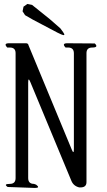

<svg xmlns="http://www.w3.org/2000/svg" viewBox="-20 -972 540 968"><path d="M18.6 -29.3Q-3.9 -44.9 29.3 -44.9Q58.6 -44.9 58.6 -74.2V-704.1Q58.6 -732.4 29.3 -732.4H16.6Q-3.9 -753.9 25.4 -753.9H111.3Q122.1 -753.9 124 -743.2L341.8 -217.8Q352.5 -191.4 352.5 -220.7V-703.1Q352.5 -732.4 323.2 -732.4H310.5Q290 -753.9 319.3 -753.9L458 -752.9Q478.5 -732.4 445.3 -732.4Q416 -732.4 416 -704.1V-53.7Q416 -24.4 378.9 -27.3Q350.6 -34.2 339.8 -60.5L132.8 -558.6Q122.1 -585 122.1 -555.7V-74.2Q122.1 -44.9 151.4 -44.9L162.1 -41Q184.6 -24.4 156.2 -24.4ZM98.6 -938.5 118.2 -952.1 141.6 -947.3 230.5 -876 284.2 -829.1 297.9 -810.5Q314.5 -787.1 288.1 -798.8L269.5 -807.6L145.5 -873L106.4 -895.5L93.8 -915Z"/></svg>

Font: B2 Hana
Style: Regular
Weight: 500
Version: 2020-08-05; (max)